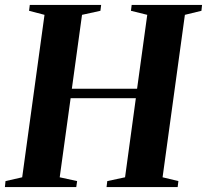

<svg xmlns="http://www.w3.org/2000/svg" viewBox="-36 -763 844 783"><path d="M-16 0 -13.5 -24.5 54.5 -40 145.5 -702.5 82.5 -719 85.5 -743H376.5L373.5 -719L298.5 -702.5L257 -401H523L564.5 -702.5L498 -719L501 -743H788L785.5 -719L718 -702.5L627 -40L691.5 -24.5L688.5 0H398.5L401.5 -24.5L474 -40L518 -362.5H252L207.5 -40L278.5 -24.5L275 0Z"/></svg>

Font: Merriweather 120pt
Style: Bold Italic
Weight: 700
Italic angle: -7.8°
Version: Version 2.101